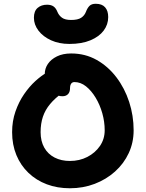

<svg xmlns="http://www.w3.org/2000/svg" viewBox="-20 -997 780 1027"><path d="M353.8 10Q286.6 10 230.3 -11.2Q174 -32.4 132.2 -72.4Q90.4 -112.4 67.6 -167.6Q44.8 -222.8 44.8 -290Q44.8 -349.4 62.8 -401Q80.8 -452.6 109.1 -493.6Q137.4 -534.6 169.4 -563.6Q201.4 -592.6 229.8 -608.4Q258.2 -624.2 276.2 -624.2Q298.2 -624.2 311.5 -617.8Q324.8 -611.4 337.4 -593.2Q358.4 -564.6 349.4 -541.5Q340.4 -518.4 316.4 -502.2Q274.6 -472.4 248.2 -440.8Q221.8 -409.2 209.5 -372.5Q197.2 -335.8 197.2 -290Q197.2 -242 216.8 -207.3Q236.4 -172.6 272 -154.3Q307.6 -136 353.8 -136Q405.2 -136 447.2 -157.6Q489.2 -179.2 514.6 -216.2Q540 -253.2 540 -300Q540 -345.8 527.2 -391.2Q514.4 -436.6 491.6 -474.4Q468.8 -512.2 440 -535.1Q411.2 -558 378.2 -558Q366.6 -558 360.6 -549.4Q354.6 -540.8 354.6 -525.6Q354.6 -504.4 343.7 -493.3Q332.8 -482.2 314 -482.2Q290.6 -482.2 268.9 -495.6Q247.2 -509 233.3 -535.5Q219.4 -562 219.4 -600.8Q219.4 -630.2 236 -654.9Q252.6 -679.6 284.4 -695.3Q316.2 -711 360.8 -711Q435.6 -711 496.8 -676.6Q558 -642.2 602.5 -583.7Q647 -525.2 670.9 -451.9Q694.8 -378.6 694.8 -300Q694.8 -234.2 668.5 -177.8Q642.2 -121.4 595.2 -79.3Q548.2 -37.2 486.5 -13.6Q424.8 10 353.8 10ZM351.2 -762Q295.8 -762 252.9 -781.6Q210 -801.2 185.7 -833.2Q161.4 -865.2 161.4 -902Q161.4 -937.6 181.2 -954.7Q201 -971.8 231.6 -971.8Q253.2 -971.8 266.2 -962.7Q279.2 -953.6 287 -933.8Q295 -914.4 311.5 -902.3Q328 -890.2 360.2 -890.2Q396 -890.2 413.9 -901.8Q431.8 -913.4 439.4 -933.2Q447.4 -954.4 458.7 -965.6Q470 -976.8 492.2 -976.8Q525.4 -976.8 542.1 -958.1Q558.8 -939.4 558.8 -905.6Q558.8 -865.8 534.6 -833.4Q510.4 -801 463.9 -781.5Q417.4 -762 351.2 -762Z"/></svg>

Font: Shantell Sans Light
Style: Regular
Weight: 300
Designer: Stephen Nixon, Anya Danilova, Shantell Martin
Foundry: Arrow Type
Version: Version 1.011;[c5ecc13dd]